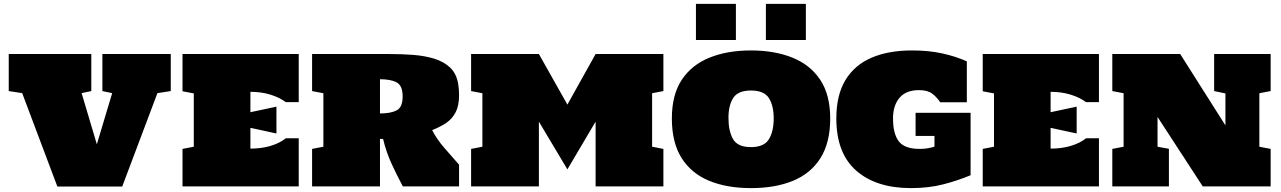

<svg xmlns="http://www.w3.org/2000/svg" viewBox="-20 -968 6652 997"><path d="M277.8 0.5 95.2 -484.4 25.4 -495.1V-687.5H454.1V-495.1L403.8 -484.4L482.9 -218.8L562.5 -484.4L511.7 -495.1V-687.5H866.7V-495.1L797.4 -484.4L614.7 0.5Z M927.7 0V-194.8L986.3 -206.1V-482.9L927.7 -494.1V-687.5H1531.2V-437.5H1464.4Q1431.6 -461.9 1384.3 -476.6Q1336.9 -491.2 1280.3 -491.2V-385.3L1415.5 -414.1V-274.9L1280.3 -304.2V-196.3Q1337.4 -196.3 1385 -210.4Q1432.6 -224.6 1464.4 -250H1531.2V0Z M1600.6 0V-194.8L1659.2 -206.1V-483.9L1600.6 -495.1V-687.5H2000.5Q2064 -687.5 2124 -683.1Q2184.1 -678.7 2233.9 -663.6Q2283.7 -648.4 2316.7 -617.7Q2349.6 -586.9 2358.9 -534.2Q2363.8 -506.8 2363.8 -474.1Q2363.8 -418.9 2345.9 -384.8Q2328.1 -350.6 2296.9 -329.6Q2265.6 -308.6 2224.1 -292.5Q2248.5 -244.1 2289.1 -198Q2329.6 -151.9 2363.8 -112.8V0H2071.8Q2042 -55.7 2013.9 -116.5Q1985.8 -177.2 1969.2 -246.6H1953.1V0ZM1953.1 -378.9Q2009.3 -378.9 2040 -395Q2070.8 -411.1 2070.8 -467.3Q2070.8 -523.4 2039.8 -540Q2008.8 -556.6 1953.1 -556.6Z M2426.3 0V-194.8L2484.9 -206.1V-483.9L2426.3 -495.1V-687.5H2778.3L2926.3 -424.8L3072.8 -687.5H3424.8V-495.1L3366.2 -483.9V-206.1L3424.8 -194.8V0H3072.8V-336.4L2926.3 -88.4L2778.3 -336.4V0Z M3879.4 8.8Q3754.4 8.8 3662.1 -29.3Q3569.8 -67.4 3519.3 -147.5Q3468.8 -227.5 3468.8 -353Q3468.8 -476.1 3520.5 -554Q3572.3 -631.8 3664.8 -668.9Q3757.3 -706.1 3879.4 -706.1Q4001.5 -706.1 4094.2 -668.9Q4187 -631.8 4239 -554Q4291 -476.1 4291 -353Q4291 -227.5 4240.7 -147.5Q4190.4 -67.4 4098.1 -29.3Q4005.9 8.8 3879.4 8.8ZM3879.4 -204.1Q3947.8 -204.1 3972.7 -245.1Q3997.6 -286.1 3997.6 -353Q3997.6 -419.9 3972.4 -459Q3947.3 -498 3879.4 -498Q3813 -498 3787.8 -460Q3762.7 -421.9 3762.7 -355.5Q3762.7 -287.6 3786.4 -245.8Q3810.1 -204.1 3879.4 -204.1ZM3957 -760.3V-947.8H4164.6V-760.3ZM3593.8 -760.3V-947.8H3801.3V-760.3Z M4710 8.8Q4529.8 8.8 4426.3 -81.8Q4322.8 -172.4 4322.8 -353Q4322.8 -474.6 4370.4 -552.7Q4418 -630.9 4506.1 -668.5Q4594.2 -706.1 4715.3 -706.1Q4802.7 -706.1 4872.8 -690.7Q4942.9 -675.3 5000.5 -649.4V-437H4862.3Q4843.8 -464.4 4820.1 -482.2Q4796.4 -500 4751.5 -500Q4685.1 -500 4651.1 -460.4Q4617.2 -420.9 4617.2 -353Q4617.2 -273.4 4647.2 -234.1Q4677.2 -194.8 4755.4 -194.8Q4777.3 -194.8 4795.7 -197.8Q4814 -200.7 4832.5 -206.5V-262.2H4734.4V-382.3H5020V-58.1Q4953.6 -30.3 4877.9 -10.7Q4802.2 8.8 4710 8.8Z M5083 0V-194.8L5141.6 -206.1V-482.9L5083 -494.1V-687.5H5686.5V-437.5H5619.6Q5586.9 -461.9 5539.6 -476.6Q5492.2 -491.2 5435.5 -491.2V-385.3L5570.8 -414.1V-274.9L5435.5 -304.2V-196.3Q5492.7 -196.3 5540.3 -210.4Q5587.9 -224.6 5619.6 -250H5686.5V0Z M5755.9 0V-194.8L5814.5 -206.1V-483.9L5755.9 -495.1V-687.5H6108.4L6343.3 -316.9V-482.9L6284.7 -495.1V-687.5H6578.1V-495.1L6519.5 -483.9V-206.1L6578.1 -194.8V0H6225.6L5990.7 -360.8V-206.1L6049.8 -195.3V0Z"/></svg>

Font: Holtwood One SC
Style: Regular
Weight: 400
Designer: Vernon Adams
Foundry: Vernon Adams
Version: Version 1.100; ttfautohint (v1.8.4.7-5d5b)